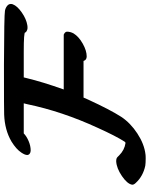

<svg xmlns="http://www.w3.org/2000/svg" viewBox="87 -813 756 970"><g transform="rotate(-90 465.0 -328.0)"><path d="M665 -268Q647 -268 642 -284H457L447 -261Q396 -150 360 -94Q329 -47 275.5 -12Q222 23 170 29Q165 30 149 30Q127 30 113 28Q60 17 26 -20Q16 -30 17 -39Q21 -63 60.5 -90Q100 -117 135 -119Q140 -119 143 -118.5Q146 -118 148 -117.5Q150 -117 152.5 -115.5Q155 -114 156 -113Q157 -112 160.5 -108.5Q164 -105 165 -104Q192 -77 227 -72Q232 -72 234 -76Q263 -121 304 -212Q387 -392 424 -570L428 -586H276Q262 -572 237.5 -561.5Q213 -551 190 -551Q180 -551 173.5 -556Q167 -561 167 -569Q167 -580 179 -598Q196 -624 235 -648Q293 -682 371 -685Q374 -686 624 -686Q876 -685 895 -681Q908 -679 919 -671Q930 -663 930 -651Q930 -645 928 -641Q920 -619 887 -596Q854 -573 823 -568Q805 -565 796 -570Q786 -574 786 -579Q786 -586 690 -586H647H559L558 -582L555 -570Q536 -491 498 -384H775Q789 -378 790 -368Q790 -350 781 -334Q765 -308 729.5 -288Q694 -268 665 -268Z"/></g></svg>

Font: KaTeX_Caligraphic
Style: Bold
Weight: 700
Version: Version 3699957226